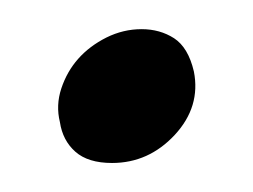

<svg xmlns="http://www.w3.org/2000/svg" viewBox="-20 -360 175 133"><path d="M114.3 -310.5Q119.1 -286.1 101.1 -266.6Q83 -247.1 57.6 -247.1Q41 -247.1 32.2 -254.9Q23.4 -262.7 21.5 -275.4Q18.6 -287.1 22.5 -298.8Q26.4 -310.5 34.2 -319.3Q42 -328.1 53.7 -334Q65.4 -339.8 78.1 -339.8Q90.8 -339.8 100.6 -333.5Q110.4 -327.1 114.3 -310.5Z"/></svg>

Font: BKP Parklife Display
Style: Regular
Weight: 400
Designer: Font Diner, Inc.; LA MECHKY PLUS GmbH
Foundry: Font Diner, Inc.; LA MECHKY PLUS GmbH
Version: Version 1.007